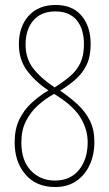

<svg xmlns="http://www.w3.org/2000/svg" viewBox="-20 -809 439 773"><path d="M202 -56Q126 -56 82.5 -106.5Q39 -157 39 -236Q39 -289 57.5 -327.5Q76 -366 107 -394.5Q138 -423 175 -445Q122 -480 89 -524.5Q56 -569 56 -631Q56 -702 95.5 -745.5Q135 -789 204 -789Q272 -789 308.5 -745.5Q345 -702 345 -632Q345 -582 329 -548.5Q313 -515 285.5 -490.5Q258 -466 222 -444Q262 -417 293 -388Q324 -359 342 -323Q360 -287 360 -238Q360 -186 341 -145Q322 -104 287 -80Q252 -56 202 -56ZM200 -457Q236 -480 262.5 -502.5Q289 -525 303.5 -555.5Q318 -586 318 -631Q318 -693 288.5 -728Q259 -763 203 -763Q146 -763 114.5 -727Q83 -691 83 -629Q83 -574 113 -534.5Q143 -495 200 -457ZM201 -82Q263 -82 298 -125Q333 -168 333 -236Q333 -286 306 -332.5Q279 -379 212 -422L198 -431Q163 -412 133 -385Q103 -358 84.5 -321.5Q66 -285 66 -235Q66 -162 104.5 -122Q143 -82 201 -82Z"/></svg>

Font: Noto Sans Malayalam UI ExtraCondensed Thin
Style: Regular
Weight: 100
Width: 2
Designer: Jelle Bosma - Monotype Design Team
Foundry: Monotype Imaging Inc.
Version: Version 2.104; ttfautohint (v1.8.4.7-5d5b)